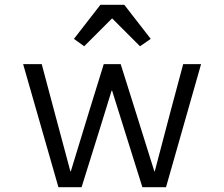

<svg xmlns="http://www.w3.org/2000/svg" viewBox="-20 -785 940 805"><path d="M155 -516 208 -317 275 -67H277L354 -319L415 -516H486L548 -319L627 -67H629L695 -318L748 -516H823L676 0H577L502 -239L450 -405H448L397 -240L322 0H225L77 -516ZM501 -765 612 -622 567 -591 450 -708 333 -591 290 -622 401 -765Z"/></svg>

Font: iA Writer Quattro V
Style: Regular
Weight: 400
Designer: Mike Abbink, Paul van der Laan, Pieter van Rosmalen, Oliver Reichenstein
Foundry: Information Architects Inc.
Version: Version 2.000